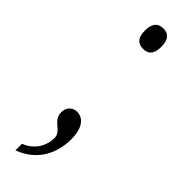

<svg xmlns="http://www.w3.org/2000/svg" viewBox="-237 -523 679 679"><g transform="rotate(45 102.5 -183.5)"><path d="M103 -419C125 -419 143 -430 143 -470C143 -509 125 -521 103 -521C79 -521 61 -509 61 -470C61 -430 79 -419 103 -419ZM37 121V154C119 123 149 55 149 -14C149 -71 125 -97 95 -97C73 -97 56 -81 56 -56C56 -13 104 -11 104 26C104 62 84 103 37 121Z"/></g></svg>

Font: Noto Serif Thai ExtraCondensed Light
Style: Regular
Weight: 300
Width: 2
Designer: Monotype Design Team
Foundry: Monotype Imaging Inc.
Version: Version 2.002